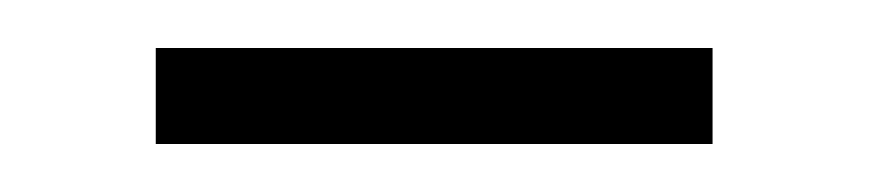

<svg xmlns="http://www.w3.org/2000/svg" viewBox="-20 -310 362 80"><path d="M44.9 -250V-290H276.9V-250Z"/></svg>

Font: Zoram GWebM Light
Style: Regular
Weight: 300
Foundry: Ascender Corporation
Version: Version 1.000